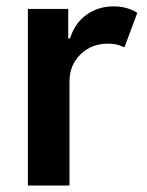

<svg xmlns="http://www.w3.org/2000/svg" viewBox="-20 -573 454 593"><path d="M66.1 0V-545.5H190.7V-454.5H196.4Q211.3 -502.1 247.5 -527.7Q283.7 -553.3 331 -553.3Q353 -553.3 371.4 -547.9Q389.9 -542.6 404.1 -533.4L364.3 -426.8Q354 -431.8 341.6 -435Q329.2 -438.2 313.6 -438.2Q263.1 -438.2 228.9 -405.4Q194.6 -372.5 194.6 -320.7V0Z"/></svg>

Font: Inter UI Semi Bold
Style: Regular
Weight: 600
Designer: Rasmus Andersson
Foundry: rsms
Version: 3.2;8d6f07862